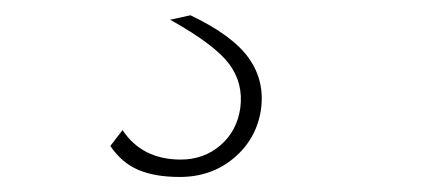

<svg xmlns="http://www.w3.org/2000/svg" viewBox="-20 -29 575 254"><path d="M231.9 -8.8Q287.6 17.6 309.1 47.9Q330.6 78.1 325.2 116.2Q319.3 154.8 289.6 179.9Q259.8 205.1 217.8 205.1Q185.1 205.1 163.1 195.8Q141.1 186.5 126 164.1L142.1 143.1Q168 182.1 219.2 182.1Q249.5 182.1 271.5 163.3Q293.5 144.5 297.9 113.8Q302.2 81.1 283 55.4Q263.7 29.8 205.1 -2.9Z"/></svg>

Font: Human Sans ExtraLight
Style: Italic
Weight: 200
Italic angle: -8°
Designer: Tim Radville
Foundry: Continuum
Version: Version 1.000;FEAKit 1.0